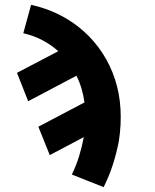

<svg xmlns="http://www.w3.org/2000/svg" viewBox="-20 -548 640 791"><path d="M407 223 276 171Q294 134 306 95Q318 56 325 17L185 91L138 -26L328 -126Q324 -155 316 -182.5Q308 -210 295 -236L96 -131L50 -248L220 -337L219 -338Q190 -364 153.5 -383Q117 -402 76 -411L108 -528Q169 -515 224 -487.5Q279 -460 324 -420Q369 -380 402 -329.5Q435 -279 454 -220.5Q473 -162 476.5 -98Q480 -34 470 31Q461 80 445.5 128.5Q430 177 407 223Z"/></svg>

Font: Iosevka SS04 Heavy Extended
Style: Italic
Weight: 900
Width: 7
Italic angle: -9°
Monospace: yes
Designer: Belleve Invis
Foundry: Belleve Invis
Version: Version 19.0.0; ttfautohint (v1.8.4)